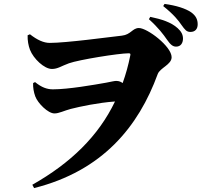

<svg xmlns="http://www.w3.org/2000/svg" viewBox="-20 -873 1040 980"><path d="M121 -693C120 -667 125 -640 133 -619C151 -573 206 -521 245 -521C275 -521 293 -536 332 -550C382 -568 587 -601 637 -601C645 -601 647 -598 645 -590C635 -540 622 -493 606 -449C598 -455 588 -460 573 -460C564 -460 548 -456 522 -451C460 -440 329 -417 250 -417C220 -417 192 -427 159 -454L149 -449C148 -427 152 -403 160 -381C173 -346 225 -294 258 -294C281 -294 307 -308 341 -317C388 -329 482 -349 567 -355C482 -178 341 -41 145 70L154 87C504 -1 687 -227 785 -495C797 -527 856 -543 856 -581C856 -636 732 -730 689 -730C656 -730 648 -696 602 -691C540 -684 318 -654 234 -654C203 -654 170 -669 133 -698ZM740 -775C788 -732 814 -697 832 -671C850 -645 862 -635 879 -635C903 -635 914 -654 914 -676C914 -695 906 -712 887 -729C853 -760 804 -775 747 -787ZM813 -842C868 -798 891 -768 906 -746C924 -721 932 -710 952 -710C976 -710 989 -725 989 -749C989 -772 981 -792 956 -810C927 -830 879 -845 820 -853Z"/></svg>

Font: Noto Serif KR Black
Style: Regular
Weight: 900
Version: Version 1.001;PS 1.001;hotconv 16.6.54;makeotf.lib2.5.65590